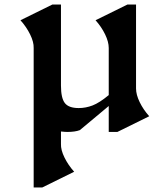

<svg xmlns="http://www.w3.org/2000/svg" viewBox="-20 -570 736 844"><path d="M636 -59 496 10H458V-104L331 2Q310 10 276 10Q266 10 248 8V63Q247 89 263.5 122.5Q280 156 306 185L166 254H128V-359Q129 -385 112.5 -418.5Q96 -452 70 -481L210 -550H248V-194Q248 -139 265 -117Q282 -95 326 -95Q357 -95 387 -106.5Q417 -118 458 -152V-359Q458 -386 442 -419Q426 -452 400 -481L540 -550H578V-181Q578 -154 594 -121Q610 -88 636 -59Z"/></svg>

Font: Inknut
Style: Antiqua
Weight: 400
Designer: Claus Eggers Srensen
Foundry: Claus Eggers Srensen
Version: Version 1.000; ttfautohint (v1.2) -l 7 -r 28 -G 50 -x 13 -D 